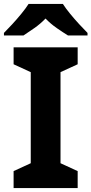

<svg xmlns="http://www.w3.org/2000/svg" viewBox="-37 -954 464 974"><path d="M357 0H32V-86L119 -126V-588L32 -628V-714H357V-628L270 -588V-126L357 -86ZM282 -934Q296 -912 318.5 -884.5Q341 -857 365 -831Q389 -805 407 -787V-774H308Q282 -790 251 -811.5Q220 -833 194 -860Q168 -833 138 -812Q108 -791 82 -774H-17V-787Q2 -806 25.5 -831.5Q49 -857 71.5 -884.5Q94 -912 108 -934Z"/></svg>

Font: Noto Sans Bengali UI
Style: Bold
Weight: 700
Designer: Jelle Bosma - Monotype Design Team
Foundry: Monotype Imaging Inc.
Version: Version 2.003; ttfautohint (v1.8.4.7-5d5b)